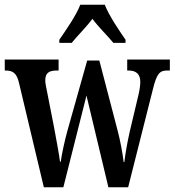

<svg xmlns="http://www.w3.org/2000/svg" viewBox="-21 -786 733 806"><path d="M228 -619V-606H280C304 -636 342 -673 367 -707C391 -674 433 -633 455 -606H506V-619C480 -657 436 -721 419 -766H316C299 -721 254 -657 228 -619ZM59 -437 163 0H245L342 -385L434 0H517L621 -412C637 -478 650 -490 681 -490H692V-536H513V-490H518C551 -490 568 -475 568 -441C568 -430 565 -408 561 -391L524 -235C512 -183 505 -138 501 -106H498C495 -136 483 -200 473 -237L396 -532H345L262 -237C251 -197 238 -139 234 -107H231C227 -138 215 -203 206 -251L176 -404C173 -419 169 -437 169 -448C169 -481 186 -490 218 -490H225V-536H-1V-490H1C33 -490 49 -480 59 -437Z"/></svg>

Font: Noto Serif Sinhala ExtraCondensed SemiBold
Style: Regular
Weight: 600
Width: 2
Designer: Jelle Bosma - Monotype Design Team
Foundry: Monotype Imaging Inc.
Version: Version 2.007